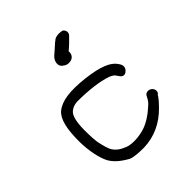

<svg xmlns="http://www.w3.org/2000/svg" viewBox="-184 -808 902 902"><g transform="rotate(-45 267.0 -357.0)"><path d="M291 -556.6C317.7 -558.4 326.3 -577.9 324.9 -596.9C325.1 -597 327.2 -598.5 328.8 -599.7C341.8 -610.2 370.2 -637.8 378.7 -647.3C390.4 -659.9 384.7 -675.9 375.6 -683.6C365.8 -688.7 339.9 -690.3 323.2 -681.8L311.6 -672.8L311.3 -673C293.8 -657.6 280.4 -644.8 262.2 -629.5C246.2 -615.8 232.5 -581.8 261.7 -565C269.7 -558.4 280.3 -555.7 291 -556.6ZM452.1 -382 446.9 -389.9C425.6 -420.6 379.9 -439.6 291.6 -450.6C195.8 -461.5 137.5 -453.4 101 -423C71.2 -396.7 60 -342.6 60 -263.1C60 -204 72.6 -140.7 90.4 -107.5C105.5 -80.1 133.1 -56.4 171.7 -35.5C188.7 -28.4 217.5 -26 255.1 -26H255.6H256C325.3 -28.1 386.4 -56.7 436.5 -108.1C456.2 -128.1 469.4 -143.6 476.4 -156L482.5 -161.2C491 -178.2 480.6 -193 469.5 -198.5C459.1 -203.6 440.7 -203.4 434 -186.2L428.4 -175.8C425.6 -170.2 421.2 -164.3 414.4 -157.1C391.8 -137 372 -117.6 332.8 -98.6C297.9 -81.2 233.1 -72.4 197.4 -87.2L196.6 -88.1L195.9 -88.4C167.4 -98.9 150.4 -113.7 139.1 -133C133.6 -142.8 126.6 -164.7 119.8 -197.4C116.8 -213 115 -242 115 -283C115 -339.2 125.5 -371.4 138.9 -382.4L139.1 -382.6L139.3 -383.3C152.6 -394.3 166.4 -399.8 185.7 -401C264 -400.9 328.5 -392.7 373.2 -377.2C387.3 -371.7 396.2 -365.6 400.8 -359.7L401.2 -358.2L408.1 -349.3C419 -328.7 436.6 -329.8 447.3 -341.2C456.8 -349.1 463.6 -364 452.1 -382Z"/></g></svg>

Font: MewTooHand
Style: BdWide
Weight: 400
Designer: Mew Too, Robert Jablonski
Version: Version 0.77